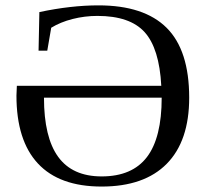

<svg xmlns="http://www.w3.org/2000/svg" viewBox="-20 -682 762 712"><path d="M341.3 -623Q294.4 -623 249.3 -611.6Q204.1 -600.1 169.9 -579.1L155.3 -494.1H123L126 -637.2Q243.2 -662.1 345.2 -662.1Q514.2 -662.1 597.9 -578.9Q681.6 -495.6 681.6 -319.8Q681.6 -159.2 598.4 -74.7Q515.1 9.8 356.9 9.8Q200.2 9.8 120.6 -75.7Q41 -161.1 41 -327.6L42.5 -363.8H578.1Q570.8 -502.4 516.4 -562.7Q461.9 -623 341.3 -623ZM356.9 -27.8Q470.2 -27.8 524.9 -99.6Q579.6 -171.4 579.6 -319.8H143.1Q143.1 -172.9 195.8 -100.3Q248.5 -27.8 356.9 -27.8Z"/></svg>

Font: Liberation Serif
Style: Regular
Weight: 400
Designer: Steve Matteson
Foundry: Ascender Corporation
Version: Version 2.1.5